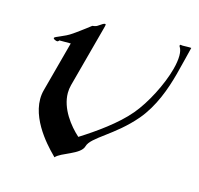

<svg xmlns="http://www.w3.org/2000/svg" viewBox="-74 -499 619 597"><g transform="rotate(15 236.0 -200.5)"><path d="M194.4 -421.4C190 -421.4 187.5 -419.4 174.4 -410.6C168.2 -405.8 157.4 -405.3 157.4 -405.3C157.4 -405.3 131.4 -384.8 106.1 -367.2C81.5 -349.5 51.5 -343.2 51.5 -337.7C51.5 -333.6 61.3 -330.6 64.1 -330.6C67.5 -330.6 70.2 -335 70.2 -335H106.8L63.5 -173.3C60.8 -163.5 59.6 -153.6 59.6 -143.8C59.6 -63.3 140.3 10 149.4 20C165.2 1 226.2 -9.8 233.8 -38.1C242.2 -69.3 312.8 -96.2 374.2 -168.5C414.2 -215.8 436.1 -277.3 449.8 -328.6C459.8 -365.7 467.3 -399.4 472.4 -418.5C466.8 -419.4 453.4 -418.5 444.6 -418.5C439.2 -418.5 436.3 -420.4 435.7 -418C435.4 -417 435.1 -414.1 437 -412.1C441 -405.7 442.9 -396.6 442.9 -385.4C442.9 -372.7 440.5 -357.5 436 -340.8C421.9 -288.1 387.1 -220.2 352.8 -179.7C315.3 -134.8 253.4 -91.3 204.6 -60.5C174.6 -87.3 137.8 -134 137.8 -184.3C137.8 -192.8 138.9 -201.4 141.2 -210L193.2 -404.3C197 -418.5 197.8 -421.4 194.4 -421.4Z"/></g></svg>

Font: Pierce
Style: Oblique
Weight: 400
Italic angle: -15°
Version: Version 0.2.0